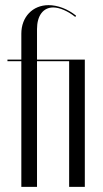

<svg xmlns="http://www.w3.org/2000/svg" viewBox="-20 -727 401 747"><path d="M9 -495V-489H63V0H124V-489H249V0H310V-495H124V-614C124 -666 148 -698 187 -698C212 -698 244 -684 273 -661L276 -666C244 -692 204 -707 169 -707C107 -707 63 -661 63 -596V-495Z"/></svg>

Font: Moniqa Display
Style: Regular
Weight: 400
Designer: Rajesh Rajput
Foundry: Rajesh Rajput
Version: Version 1.000